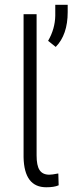

<svg xmlns="http://www.w3.org/2000/svg" viewBox="-20 -770 324 799"><path d="M132.3 -710.9V-123Q132.3 -81.1 144.5 -62.5Q156.7 -43.5 184.1 -43Q184.6 -43 185.1 -43Q196.8 -43 221.2 -47.9H222.7L224.1 1L223.1 1.5Q205.1 9.3 172.4 9.3Q80.6 9.3 78.1 -115.7V-710.9ZM211.9 -574.7 180.2 -600.1Q209 -649.9 210 -704.6V-750H261.7V-719.7Q261.7 -625.5 211.9 -574.7Z"/></svg>

Font: MAUL Condensed Light
Style: Light
Weight: 300
Designer: MAUL
Version: Version 2.137; 2017; ttfautohint (v1.8.3)